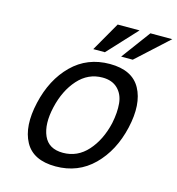

<svg xmlns="http://www.w3.org/2000/svg" viewBox="-112 -837 884 958"><g transform="rotate(15 330.0 -358.0)"><path d="M547 -740H660L496 -590H436ZM378 -740H491L352 -590H292ZM564 -258Q535 -132 456 -54Q377 24 261 24Q145 24 103 -53.5Q61 -131 90 -258Q119 -385 197.5 -462.5Q276 -540 392 -540Q508 -540 550.5 -462.5Q593 -385 564 -258ZM279 -51Q354 -51 406 -109Q458 -167 479 -258Q491 -316 486.5 -362Q482 -408 453 -436.5Q424 -465 374 -465Q300 -465 248 -407Q196 -349 175 -258Q154 -167 179.5 -109Q205 -51 279 -51Z"/></g></svg>

Font: Miedinger
Style: Italic
Weight: 400
Italic angle: -13°
Version: Version 001.000